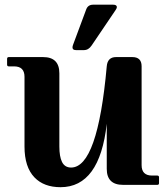

<svg xmlns="http://www.w3.org/2000/svg" viewBox="-20 -777 698 807"><path d="M455.1 -757.3Q471.2 -757.3 471.2 -747.1Q471.2 -742.7 466.3 -735.4L365.2 -585.9Q352.1 -566.4 333 -566.4H299.3Q284.7 -566.4 284.7 -577.6Q284.7 -582.5 287.1 -588.9L342.3 -737.3Q349.6 -757.3 371.6 -757.3ZM497.1 0Q428.7 0 428.7 -67.4V-256.8Q398.9 9.8 234.4 9.8Q164.6 9.8 125 -31.2Q83 -74.7 83 -161.1V-454.1Q83 -498 39.1 -498H17.1Q9.8 -498 9.8 -505.4V-529.8Q9.8 -537.1 17.1 -537.1H161.1Q229.5 -537.1 229.5 -468.8V-161.1Q229.5 -118.7 240.7 -96.2Q252.4 -72.8 278.8 -72.8Q390.6 -72.8 428.7 -498.5Q432.1 -537.1 467.8 -537.1H536.1Q575.2 -537.1 575.2 -498.5V-83Q575.2 -39.1 619.1 -39.1H641.1Q648.4 -39.1 648.4 -31.7V-7.3Q648.4 0 641.1 0Z"/></svg>

Font: Simply Serif
Style: Bold
Weight: 700
Designer: Wojciech Kalinowski "wmk69" (wmk69@o2.pl)
Foundry: Wojciech Kalinowski "wmk69" (wmk69@o2.pl)
Version: Version 1.0.0; 2022-02-18